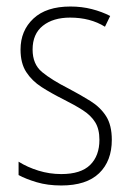

<svg xmlns="http://www.w3.org/2000/svg" viewBox="-20 -559 401 589"><path d="M323 -130Q323 -65 284 -27.5Q245 10 168 10Q126 10 92.5 0Q59 -10 37 -22V-63Q64 -46 98 -35.5Q132 -25 168 -25Q228 -25 256.5 -53Q285 -81 285 -130Q285 -163 272 -184Q259 -205 234 -221Q209 -237 175 -254Q137 -273 107.5 -292Q78 -311 60.5 -338Q43 -365 43 -407Q43 -465 82.5 -502Q122 -539 196 -539Q231 -539 262 -531Q293 -523 318 -510L302 -477Q257 -505 195 -505Q143 -505 111.5 -480Q80 -455 80 -407Q80 -362 109 -338Q138 -314 191 -287Q227 -268 257.5 -249Q288 -230 305.5 -202.5Q323 -175 323 -130Z"/></svg>

Font: Noto Sans Telugu Condensed ExtraLight
Style: Regular
Weight: 200
Width: 3
Designer: Jelle Bosma - Monotype Design Team
Foundry: Monotype Imaging Inc.
Version: Version 2.005; ttfautohint (v1.8.4.7-5d5b)